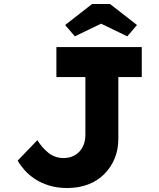

<svg xmlns="http://www.w3.org/2000/svg" viewBox="-20 -937 801 967"><path d="M319 10Q269 10 228 -2.5Q187 -15 156 -35.5Q125 -56 103.5 -80.5Q82 -105 69 -128L168 -231Q180 -212 194 -196Q208 -180 223.5 -167.5Q239 -155 258.5 -148Q278 -141 301 -141Q334 -141 359 -156.5Q384 -172 397 -198Q410 -224 410 -257V-549H264V-700H694V-549H576V-237Q576 -184 557.5 -139Q539 -94 505 -60Q471 -26 423.5 -8Q376 10 319 10ZM357 -754 308 -811 444 -917H534L670 -811L621 -754L474 -825H504Z"/></svg>

Font: Lexend Exa
Style: Bold
Weight: 700
Designer: Bonnie Shaver-Troup, Thomas Jockin
Foundry: Lexend
Version: Version 1.007